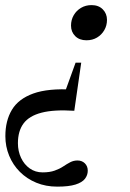

<svg xmlns="http://www.w3.org/2000/svg" viewBox="-36 -464 498 734"><path d="M294.5 -310Q267.5 -310 251.5 -326Q235.5 -342 235.5 -366Q235.5 -388 245.8 -405.8Q256 -423.5 273.8 -434Q291.5 -444.5 314 -444.5Q341 -444.5 357 -428.2Q373 -412 373 -388Q373 -366.5 362.8 -348.8Q352.5 -331 335 -320.5Q317.5 -310 294.5 -310ZM183 249.5Q139 249.5 102.8 234.5Q66.5 219.5 40 193Q13.5 166.5 -1 131.2Q-15.5 96 -15.5 56.5Q-15.5 -2.5 9.5 -44.2Q34.5 -86 91.2 -106.5Q148 -127 244.5 -121.5L192.5 -57.5L253 -224.5H274.5L248 -40.5Q170 -45.5 122.8 -33.2Q75.5 -21 54 8Q32.5 37 32.5 83.5Q32.5 114 44.5 139.5Q56.5 165 77.8 180Q99 195 127 195Q154 195 173 188.2Q192 181.5 205.8 172.2Q219.5 163 232.5 156.2Q245.5 149.5 260 149.5Q277.5 149.5 288.5 160.5Q299.5 171.5 299.5 188.5Q299.5 205.5 288.8 219.5Q278 233.5 252.5 241.5Q227 249.5 183 249.5Z"/></svg>

Font: Newsreader 24pt Medium
Style: Italic
Weight: 500
Italic angle: -17°
Designer: Hugues Gentile
Foundry: Production Type
Version: Version 1.003